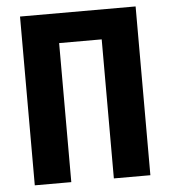

<svg xmlns="http://www.w3.org/2000/svg" viewBox="-51 -744 702 791"><g transform="rotate(-5 300.0 -349.0)"><path d="M61 0H212V-575H388V0H539V-698H61Z"/></g></svg>

Font: IBM Plex Mono
Style: Bold
Weight: 700
Monospace: yes
Designer: Mike Abbink, Paul van der Laan, Pieter van Rosmalen
Foundry: Bold Monday
Version: Version 2.004